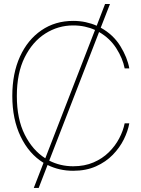

<svg xmlns="http://www.w3.org/2000/svg" viewBox="-20 -839 700 952"><path d="M147.5 92.8 195.8 -31.7Q124 -75.7 82.5 -161.6Q41 -247.6 41 -363.3Q41 -475.1 79.1 -558.6Q117.2 -642.1 185.3 -688.7Q253.4 -735.4 342.8 -735.4Q376 -735.4 405 -729Q434.1 -722.7 459.5 -711.4L501 -819.3H525.4L479.5 -701.7Q542 -667 576.9 -610.1Q611.8 -553.2 621.1 -500H598.1Q588.4 -549.8 556.6 -599.6Q524.9 -649.4 471.2 -680.2L224.1 -42.5Q279.3 -14.6 342.8 -14.6Q399.4 -14.6 443.6 -33.7Q487.8 -52.7 519.5 -84Q551.3 -115.2 571 -152.8Q590.8 -190.4 598.1 -227.5H621.1Q614.3 -189 594 -147.9Q573.7 -106.9 539.3 -71.5Q504.9 -36.1 455.8 -14.2Q406.7 7.8 342.8 7.8Q273.9 7.8 215.8 -21L171.9 92.8ZM204.6 -54.2 451.2 -690.4Q427.7 -701.2 400.6 -707Q373.5 -712.9 342.8 -712.9Q268.1 -712.9 204.6 -672.6Q141.1 -632.3 102.3 -554.4Q63.5 -476.6 63.5 -363.3Q63.5 -249 102.8 -171.1Q142.1 -93.3 204.6 -54.2Z"/></svg>

Font: Inter Display Thin
Style: Regular
Weight: 100
Designer: Rasmus Andersson
Foundry: rsms
Version: Version 4.000;git-a52131595